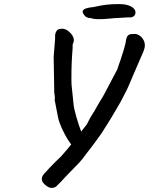

<svg xmlns="http://www.w3.org/2000/svg" viewBox="-20 -854 730 941"><path d="M690 -631Q690 -623 687 -614Q685 -604 674 -581Q671 -574 636 -493Q603 -414 596 -403Q571 -352 552 -322Q528 -279 481 -206Q472 -192 443.5 -153.5Q415 -115 404 -102Q387 -77 368.5 -57Q350 -37 316 -3L292 22Q283 34 264 51Q252 67 234 67Q223 67 212 60Q185 43 185 23Q185 17 188 9Q191 2 224 -32.5Q257 -67 279 -87Q319 -133 329 -146Q307 -175 288.5 -214Q270 -253 265 -276L248 -364Q249 -368 249 -374Q249 -381 248 -386.5Q247 -392 246 -398L243 -575L250 -663Q250 -665 250 -678Q250 -691 257 -702Q264 -713 280 -713Q300 -716 321 -696.5Q342 -677 342 -657Q342 -650 339 -644Q336 -638 336 -632V-620Q336 -610 335 -604Q333 -584 331.5 -548Q330 -512 330 -474Q330 -444 331 -435L340 -348Q341 -327 353.5 -283.5Q366 -240 378 -209L391 -226Q406 -243 411 -255Q418 -271 434 -296Q446 -314 450 -323Q461 -343 471 -359Q485 -381 490 -391L555 -514Q562 -537 570 -558Q579 -584 587.5 -613Q596 -642 599 -664Q605 -687 626 -687Q629 -687 635.5 -687.5Q642 -688 648 -687Q666 -682 678 -666.5Q690 -651 690 -631ZM426 -765Q401 -765 390 -784Q385 -792 385 -796Q385 -806 398.5 -811.5Q412 -817 441 -820Q477 -828 502 -831Q527 -834 565 -834Q611 -834 634 -814Q644 -804 644 -793Q644 -781 635 -774Q626 -767 611 -769L541 -765Q535 -765 512 -762.5Q489 -760 461 -760Q441 -760 426 -765Z"/></svg>

Font: Caveat
Style: Bold
Weight: 700
Designer: Pablo Impallari
Foundry: Pablo Impallari
Version: Version 1.500; ttfautohint (v1.6)